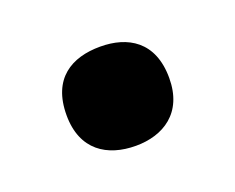

<svg xmlns="http://www.w3.org/2000/svg" viewBox="-46 -223 372 304"><g transform="rotate(-20 140.5 -70.5)"><path d="M54 -70C54 -11 93 13 141 13C187 13 227 -11 227 -70C227 -132 187 -154 141 -154C93 -154 54 -132 54 -70Z"/></g></svg>

Font: Noto Sans Canadian Aboriginal
Style: Bold
Weight: 700
Designer: Monotype Design Team, Typotheque's Kevin King
Foundry: Monotype Imaging Inc.
Version: Version 2.004